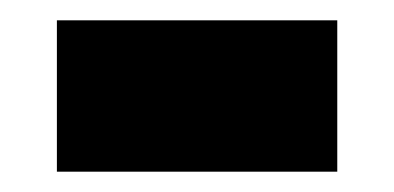

<svg xmlns="http://www.w3.org/2000/svg" viewBox="-20 -359 388 189"><path d="M36 -190V-339H312V-190Z"/></svg>

Font: Noto Sans Telugu Black
Style: Regular
Weight: 900
Designer: Jelle Bosma - Monotype Design Team
Foundry: Monotype Imaging Inc.
Version: Version 2.005; ttfautohint (v1.8.4.7-5d5b)